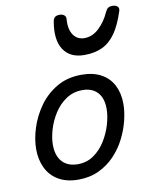

<svg xmlns="http://www.w3.org/2000/svg" viewBox="-94 -917 794 1005"><g transform="rotate(-10 303.0 -414.5)"><path d="M241 19Q179 19 136 -6Q93 -31 71.5 -75.5Q50 -120 50 -176Q50 -229 69 -288.5Q88 -348 125.5 -400.5Q163 -453 219.5 -486Q276 -519 351 -519Q413 -519 455.5 -495.5Q498 -472 519.5 -429.5Q541 -387 541 -331Q541 -291 529.5 -243.5Q518 -196 494.5 -149.5Q471 -103 435 -65Q399 -27 350.5 -4Q302 19 241 19ZM251 -61Q300 -61 337 -87Q374 -113 399 -153.5Q424 -194 437 -238.5Q450 -283 450 -321Q450 -360 437 -386Q424 -412 400 -425.5Q376 -439 343 -439Q293 -439 255 -413.5Q217 -388 191.5 -348Q166 -308 153 -264Q140 -220 140 -183Q140 -144 153.5 -116.5Q167 -89 192 -75Q217 -61 251 -61ZM385 -618Q309 -618 274.5 -670.5Q240 -723 257 -820Q260 -835 268.5 -841.5Q277 -848 293 -848Q308 -848 317.5 -840Q327 -832 325 -820Q321 -765 342 -735Q363 -705 400 -705Q444 -705 479 -739Q514 -773 533 -816Q541 -834 549.5 -840Q558 -846 573 -846Q591 -846 600 -837Q609 -828 604 -813Q581 -741 551 -698.5Q521 -656 480.5 -637Q440 -618 385 -618Z"/></g></svg>

Font: Playwrite MX
Style: Regular
Weight: 400
Designer: Veronika Burian, José Scaglione
Foundry: TypeTogether
Version: Version 1.002